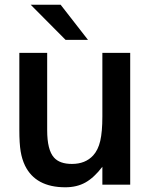

<svg xmlns="http://www.w3.org/2000/svg" viewBox="-20 -783 636 814"><path d="M86 -81Q73 -108 67.5 -141.5Q62 -175 62 -232V-559H180V-231Q180 -147 209 -115Q233 -88 285 -88Q342 -88 375 -124Q396 -147 405 -185.5Q414 -224 414 -289V-559H532V0H414V-76Q379 -30 342.5 -9.5Q306 11 257 11Q131 11 86 -81ZM237 -763 353 -614H258L110 -763Z"/></svg>

Font: Open Sauce One SemiBold
Style: Regular
Weight: 600
Designer: Alfredo Marco Pradil
Foundry: Creative Sauce Fz LLC
Version: Version 1.477